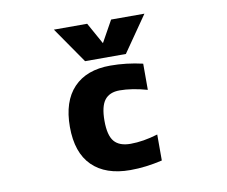

<svg xmlns="http://www.w3.org/2000/svg" viewBox="-83 -872 1166 987"><g transform="rotate(-10 500.0 -378.5)"><path d="M510.7 -535.2Q594.7 -535.2 679.7 -515.6V-378.9Q599.6 -401.4 536.1 -401.4Q483.4 -401.4 458 -368.7Q432.6 -335.9 432.6 -260.7Q432.6 -184.6 459.5 -152.8Q486.3 -121.1 544.9 -121.1Q610.4 -121.1 687.5 -144.5V-8.8Q600.6 11.7 520.5 11.7Q391.6 11.7 321.8 -57.1Q252 -126 252 -260.7Q252 -393.6 319.3 -464.4Q386.7 -535.2 510.7 -535.2ZM494.1 -655.3 556.6 -767.6H730.5L600.6 -580.1H387.7L257.8 -767.6H431.6Z"/></g></svg>

Font: Gen Shin Gothic Monospace Heavy
Style: Bold
Weight: 800
Designer: [Source Han Sans]
Ryoko NISHIZUKA  (kana & ideographs); Paul D. Hunt (Latin, Greek & Cyrillic); Wenlong ZHANG  (bopomofo
Version: Version 1.002.20150607